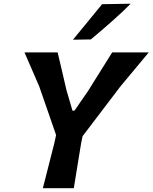

<svg xmlns="http://www.w3.org/2000/svg" viewBox="-20 -988 801 1008"><path d="M205 0Q220 -59 233.8 -113Q247.5 -167 264.5 -233.5L274.5 -279L185.5 -535.5Q167 -578.5 149 -619.5Q131 -660.5 108.5 -713H282.5Q293 -670 300.2 -638.5Q307.5 -607 314.2 -578.5Q321 -550 328.5 -516.5L360.5 -407H371L444 -513Q466 -548.5 484.5 -578Q503 -607.5 522.8 -639Q542.5 -670.5 569 -713H761Q722 -666 685.2 -621.8Q648.5 -577.5 613.5 -536L413.5 -273L405.5 -233.5Q394.5 -165 385.5 -111.2Q376.5 -57.5 367.5 0ZM363 -779.5Q402.5 -827 440 -873.2Q477.5 -919.5 516 -966L666 -968.5Q626 -927.5 568.5 -876.8Q511 -826 457 -781Z"/></svg>

Font: Commissioner Loud SemiBold
Style: Italic
Weight: 600
Italic angle: -12°
Designer: Kostas Bartsokas
Foundry: Kostas Bartsokas
Version: Version 1.000; ttfautohint (v1.8.3)